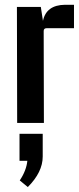

<svg xmlns="http://www.w3.org/2000/svg" viewBox="-20 -507 325 792"><path d="M248 -487.3Q170.9 -486.3 157.2 -420.9L148.4 -478.5H49.8L50.8 0H161.1L160.2 -378.9Q160.2 -390.6 171.9 -390.6H285.2V-487.3ZM60.5 156.2H92.8Q88.9 196.3 61.5 237.3L94.7 264.6Q156.2 203.1 156.2 138.7V44.9H60.5Z"/></svg>

Font: Gemunu Libre
Style: Bold
Weight: 700
Designer: Pushpananda Ekanayake, Sol Matas, Kosala Senevirathne
Foundry: Mooniak
Version: Version 1.001